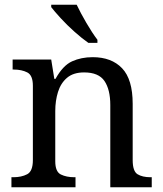

<svg xmlns="http://www.w3.org/2000/svg" viewBox="-20 -786 685 806"><path d="M28 0V-42H36Q70 -42 94 -54.5Q118 -67 118 -114V-426Q118 -470 94.5 -482Q71 -494 38 -494H33V-536H195L208 -455H213Q244 -511 282.5 -528.5Q321 -546 369 -546Q448 -546 492.5 -499.5Q537 -453 537 -350V-114Q537 -67 557.5 -54.5Q578 -42 612 -42H617V0H443V-345Q443 -410 418.5 -446Q394 -482 333 -482Q288 -482 261.5 -459.5Q235 -437 223.5 -400Q212 -363 212 -320V-109Q212 -65 235.5 -53.5Q259 -42 292 -42H297V0ZM351 -606Q325 -624 293 -652.5Q261 -681 234.5 -710Q208 -739 195 -756V-766H302Q318 -732 342.5 -690Q367 -648 389 -619V-606Z"/></svg>

Font: NotoSerif-Regular
Style: Regular
Weight: 400
Designer: Monotype Design Team
Foundry: Monotype Imaging Inc.
Version: Version 2.007; ttfautohint (v1.8) -l 8 -r 50 -G 200 -x 14 -D